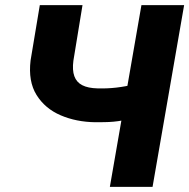

<svg xmlns="http://www.w3.org/2000/svg" viewBox="-20 -731 740 751"><path d="M135.7 -710.9H302.7L267.1 -493.7Q262.2 -456.5 270.8 -432.9Q279.3 -409.2 301.8 -397.7Q324.2 -386.2 361.3 -385.3Q379.4 -384.8 397.9 -385.5Q416.5 -386.2 435.3 -388.4Q454.1 -390.6 472.4 -394Q490.7 -397.5 508.3 -402.8L495.1 -269.5Q479 -263.7 461.2 -260.3Q443.4 -256.8 424.8 -255.1Q406.2 -253.4 387.9 -253.2Q369.6 -252.9 352.5 -252.9Q278.3 -253.9 217.3 -280Q156.2 -306.2 123 -359.4Q89.8 -412.6 99.6 -494.6ZM533.2 -710.9H700.2L576.7 0H409.7Z"/></svg>

Font: Roboto Black
Style: Italic
Weight: 900
Italic angle: -12°
Designer: Christian Robertson
Foundry: Google
Version: Version 3.0; 2020